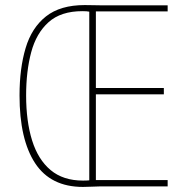

<svg xmlns="http://www.w3.org/2000/svg" viewBox="-20 -735 733 757"><path d="M314 -715Q336 -715 349 -714.5Q362 -714 379 -714H641V-690H358V-388H626V-363H358V-25H641V0H372Q358 0 342.5 1Q327 2 307 2Q180 2 118.5 -91.5Q57 -185 57 -359Q57 -465 81 -545.5Q105 -626 161.5 -670.5Q218 -715 314 -715ZM305 -691Q220 -691 171.5 -647.5Q123 -604 103 -529Q83 -454 83 -359Q83 -257 106.5 -181.5Q130 -106 179.5 -64.5Q229 -23 307 -23Q322 -23 332 -24V-689Q327 -690 320.5 -690.5Q314 -691 305 -691Z"/></svg>

Font: Noto Sans Myanmar Condensed Thin
Style: Regular
Weight: 100
Width: 3
Designer: Monotype Design Team
Foundry: Monotype Imaging Inc.
Version: Version 2.107; ttfautohint (v1.8.4.7-5d5b)